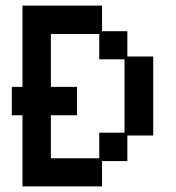

<svg xmlns="http://www.w3.org/2000/svg" viewBox="-20 -651 626 683"><path d="M60 12V-241H22V-342H60V-631H343V-540H433V-450H525V-169H433V-78H343V12ZM161 -88H333V-179H423V-440H333V-530H161V-342H254V-241H161Z"/></svg>

Font: Pixelify Sans
Style: Regular
Weight: 400
Designer: Stefie Justprince
Foundry: Typecalism Foundryline
Version: Version 1.000;February 13, 2025;FontCreator 15.0.0.3015 64-b